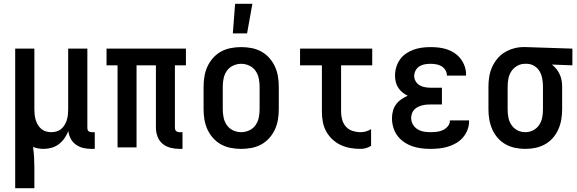

<svg xmlns="http://www.w3.org/2000/svg" viewBox="-20 -776 3040 1011"><path d="M60 215V-520H161V-200Q161 -186 162.5 -172Q164 -158 168 -144.5Q172 -131 179.5 -118.5Q187 -106 197.5 -97Q208 -88 222 -84Q236 -80 250 -80Q264 -80 278 -84Q292 -88 302.5 -97Q313 -106 320.5 -118.5Q328 -131 332 -144.5Q336 -158 337.5 -172Q339 -186 339 -200V-520H440V-103Q440 -98 441 -93.5Q442 -89 445.5 -86Q449 -83 453.5 -81.5Q458 -80 463 -80H479V8H463Q441 8 420 3.5Q399 -1 381 -13.5Q363 -26 352.5 -45.5Q342 -65 340 -86Q332 -66 319.5 -48Q307 -30 290 -17Q273 -4 252 2Q231 8 209 8Q195 8 181 5.5Q167 3 154 -2Q158 25 159.5 52.5Q161 80 161 107V215Z M941 8H925Q901 8 877.5 2Q854 -4 836 -19Q818 -34 809.5 -57Q801 -80 801 -103V-432H699V0H599V-432H541V-520H959V-432H901V-103Q901 -98 902.5 -93.5Q904 -89 907.5 -86Q911 -83 915.5 -81.5Q920 -80 925 -80H941Z M1250 8Q1223 8 1196 3Q1169 -2 1145 -15Q1121 -28 1102.5 -48.5Q1084 -69 1072.5 -94Q1061 -119 1056.5 -146Q1052 -173 1052 -200V-320Q1052 -347 1056.5 -374Q1061 -401 1072.5 -426Q1084 -451 1102.5 -471.5Q1121 -492 1145 -505Q1169 -518 1196 -523Q1223 -528 1250 -528Q1277 -528 1304 -523Q1331 -518 1355 -505Q1379 -492 1397.5 -471.5Q1416 -451 1427.5 -426Q1439 -401 1443.5 -374Q1448 -347 1448 -320V-200Q1448 -173 1443.5 -146Q1439 -119 1427.5 -94Q1416 -69 1397.5 -48.5Q1379 -28 1355 -15Q1331 -2 1304 3Q1277 8 1250 8ZM1250 -80Q1272 -80 1292.5 -89.5Q1313 -99 1325.5 -117Q1338 -135 1342.5 -156.5Q1347 -178 1347 -200V-320Q1347 -342 1342.5 -363.5Q1338 -385 1325.5 -403Q1313 -421 1292.5 -430.5Q1272 -440 1250 -440Q1228 -440 1207.5 -430.5Q1187 -421 1174.5 -403Q1162 -385 1157.5 -363.5Q1153 -342 1153 -320V-200Q1153 -178 1157.5 -156.5Q1162 -135 1174.5 -117Q1187 -99 1207.5 -89.5Q1228 -80 1250 -80ZM1206 -600 1218 -756H1309L1281 -600Z M1879 8Q1852 8 1825.5 3.5Q1799 -1 1775 -12Q1751 -23 1731 -41.5Q1711 -60 1698 -83.5Q1685 -107 1680 -133.5Q1675 -160 1675 -187V-432H1560V-520H1940V-432H1776V-187Q1776 -166 1782 -145Q1788 -124 1802 -108.5Q1816 -93 1837 -86.5Q1858 -80 1879 -80Q1893 -80 1907 -84Q1921 -88 1934 -96V-8Q1921 0 1907 4Q1893 8 1879 8Z M2247 8Q2223 8 2198.5 5Q2174 2 2151 -6Q2128 -14 2107.5 -28Q2087 -42 2072.5 -61.5Q2058 -81 2051 -105Q2044 -129 2044 -153Q2044 -172 2049 -191.5Q2054 -211 2065.5 -226.5Q2077 -242 2093 -253Q2109 -264 2127 -272Q2112 -279 2099 -289.5Q2086 -300 2077 -314Q2068 -328 2064 -344.5Q2060 -361 2060 -377Q2060 -400 2066.5 -422Q2073 -444 2086 -462.5Q2099 -481 2118 -494Q2137 -507 2158 -514.5Q2179 -522 2201.5 -525Q2224 -528 2247 -528Q2269 -528 2291 -525.5Q2313 -523 2334 -516Q2355 -509 2373.5 -496.5Q2392 -484 2405.5 -466.5Q2419 -449 2426.5 -428Q2434 -407 2434 -385V-378H2333V-381Q2333 -395 2324.5 -408Q2316 -421 2303.5 -428Q2291 -435 2276.5 -437.5Q2262 -440 2247 -440Q2232 -440 2217 -437.5Q2202 -435 2189 -427Q2176 -419 2168.5 -405Q2161 -391 2161 -376Q2161 -361 2169 -347.5Q2177 -334 2190.5 -326.5Q2204 -319 2219.5 -316.5Q2235 -314 2250 -314H2307V-226H2250Q2238 -226 2226 -225Q2214 -224 2202.5 -221Q2191 -218 2180 -212.5Q2169 -207 2161 -198.5Q2153 -190 2149 -178Q2145 -166 2145 -155Q2145 -137 2154 -121Q2163 -105 2178.5 -95.5Q2194 -86 2211.5 -83Q2229 -80 2247 -80Q2264 -80 2280.5 -82Q2297 -84 2312 -91Q2327 -98 2338 -111Q2349 -124 2349 -140V-142H2450V-138Q2450 -114 2441.5 -92Q2433 -70 2417.5 -52Q2402 -34 2382 -22.5Q2362 -11 2339.5 -4Q2317 3 2293.5 5.5Q2270 8 2247 8Z M2746 8Q2719 8 2692.5 2.5Q2666 -3 2642.5 -16Q2619 -29 2601 -49.5Q2583 -70 2572 -95Q2561 -120 2556.5 -146.5Q2552 -173 2552 -200V-320Q2552 -346 2556 -371.5Q2560 -397 2570.5 -421Q2581 -445 2597.5 -465.5Q2614 -486 2636 -499.5Q2658 -513 2683.5 -520.5Q2709 -528 2735 -528H2750L2994 -520V-432L2886 -436Q2899 -426 2909.5 -413Q2920 -400 2927 -385Q2934 -370 2937 -353.5Q2940 -337 2940 -320V-200Q2940 -173 2935.5 -146.5Q2931 -120 2920 -95Q2909 -70 2891 -49.5Q2873 -29 2849.5 -16Q2826 -3 2799.5 2.5Q2773 8 2746 8ZM2746 -80Q2768 -80 2787.5 -90Q2807 -100 2819 -118Q2831 -136 2835 -157Q2839 -178 2839 -200V-320Q2839 -340 2835.5 -360.5Q2832 -381 2822.5 -398.5Q2813 -416 2795.5 -427.5Q2778 -439 2757 -440H2744Q2722 -440 2703 -429Q2684 -418 2672.5 -400.5Q2661 -383 2657 -362Q2653 -341 2653 -320V-200Q2653 -178 2657 -157Q2661 -136 2673 -118Q2685 -100 2704.5 -90Q2724 -80 2746 -80Z"/></svg>

Font: Iosevka Term Semibold
Style: Regular
Weight: 600
Monospace: yes
Designer: Belleve Invis
Foundry: Belleve Invis
Version: Version 31.4.0